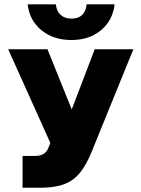

<svg xmlns="http://www.w3.org/2000/svg" viewBox="-20 -882 664 902"><path d="M518.5 -861.5Q509.5 -786 454.5 -740Q399.5 -694 315.5 -694Q231 -694 174.8 -740Q118.5 -786 110 -861.5H242.5Q245.5 -829.5 265 -812Q284.5 -794.5 315.5 -794.5Q380 -794.5 387 -861.5ZM86 -149.5H146Q193 -149.5 207.5 -188L216.5 -210.5L18.5 -650.5H203L317 -368L425 -650.5H606.5L410 -167.5Q385.5 -107.5 356 -70.8Q326.5 -34 282.2 -17Q238 0 169 0H86Z"/></svg>

Font: Overused Grotesk ExtraBold
Style: Regular
Weight: 800
Version: Version 0.004